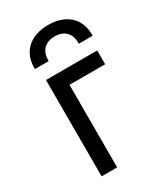

<svg xmlns="http://www.w3.org/2000/svg" viewBox="-176 -769 728 844"><g transform="rotate(-30 188.5 -347.0)"><path d="M83 0H162V-419H343V-489H83ZM65 -555H135V-560C135 -604 160 -636 212 -636C263 -636 288 -604 288 -560V-555H358V-561C358 -645 300 -694 212 -694C123 -694 65 -645 65 -561Z"/></g></svg>

Font: Meta Space
Style: Regular
Weight: 400
Designer: Meta Pool / Florian Karsten
Foundry: Meta Pool / Florian Karsten
Version: Version 2.000;Glyphs 3.1.1 (3137)